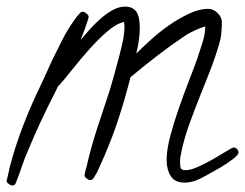

<svg xmlns="http://www.w3.org/2000/svg" viewBox="-25 -528 749 587"><path d="M704.1 -61.5Q704.1 -54.7 687 -41.5Q669.9 -28.3 647.5 -15.1Q625 -2 604 9.3Q583 20.5 575.2 23.4Q556.6 30.3 540 30.3Q508.8 30.3 496.6 9.8Q484.4 -10.7 484.4 -39.1Q484.4 -69.3 495.1 -110.4Q505.9 -151.4 521 -194.8Q536.1 -238.3 552.2 -279.8Q568.4 -321.3 579.1 -351.6Q585.9 -372.1 594.2 -398.4Q602.5 -424.8 602.5 -447.3Q588.9 -443.4 570.8 -435.1Q552.7 -426.8 541 -418.9Q497.1 -389.6 456.1 -357.9Q415 -326.2 374 -292Q358.4 -230.5 338.9 -169.9Q319.3 -109.4 293.9 -50.8Q286.1 -34.2 278.8 -16.6Q271.5 1 261.7 15.6Q257.8 22.5 251 22.5Q246.1 22.5 239.7 17.6Q233.4 12.7 233.4 7.8Q233.4 6.8 235.8 -4.4Q238.3 -15.6 239.3 -16.6Q252.9 -77.1 272 -135.3Q291 -193.4 310.5 -252Q326.2 -304.7 339.8 -357.4Q345.7 -379.9 350.6 -402.8Q355.5 -425.8 355.5 -448.2Q355.5 -452.1 355 -455.1Q354.5 -458 354.5 -460.9Q331.1 -456.1 303.2 -432.1Q275.4 -408.2 248 -377.4Q220.7 -346.7 196.3 -315.9Q171.9 -285.2 155.3 -266.6Q153.3 -264.6 152.3 -264.6Q149.4 -258.8 147 -252.9Q144.5 -247.1 141.6 -242.2Q119.1 -198.2 99.1 -155.3Q79.1 -112.3 60.5 -67.4Q49.8 -43 41.5 -18.1Q33.2 6.8 23.4 31.2Q20.5 39.1 12.7 39.1Q7.8 39.1 1.5 34.2Q-4.9 29.3 -4.9 25.4Q-4.9 24.4 -3.4 19Q-2 13.7 -0.5 6.8Q1 0 2.4 -5.9Q3.9 -11.7 3.9 -13.7Q20.5 -78.1 44.4 -140.6Q68.4 -203.1 97.7 -263.7Q111.3 -292 124 -320.8Q136.7 -349.6 151.4 -377.9Q157.2 -389.6 165 -405.3Q172.9 -420.9 182.1 -436Q191.4 -451.2 201.2 -465.3Q210.9 -479.5 219.7 -488.3Q223.6 -492.2 228.5 -492.2Q232.4 -492.2 239.3 -486.8Q246.1 -481.4 246.1 -476.6Q246.1 -473.6 242.7 -463.9Q239.3 -454.1 235.4 -442.4Q231.4 -430.7 227.1 -420.4Q222.7 -410.2 221.7 -406.2Q232.4 -418.9 248 -436.5Q263.7 -454.1 281.7 -470.2Q299.8 -486.3 319.3 -497.1Q338.9 -507.8 357.4 -507.8Q372.1 -507.8 381.3 -502Q390.6 -496.1 395 -486.8Q399.4 -477.5 400.9 -465.8Q402.3 -454.1 402.3 -442.4Q402.3 -422.9 399.4 -403.3Q396.5 -383.8 391.6 -364.3Q410.2 -382.8 436.5 -406.7Q462.9 -430.7 493.2 -451.7Q523.4 -472.7 554.2 -486.8Q585 -501 611.3 -501Q627 -501 640.1 -488.3Q653.3 -475.6 653.3 -460Q653.3 -441.4 651.4 -423.8Q649.4 -406.2 643.6 -388.7Q631.8 -348.6 616.2 -309.1Q600.6 -269.5 585 -230.5Q569.3 -191.4 555.2 -152.3Q541 -113.3 531.2 -72.3Q529.3 -62.5 527.3 -52.7Q525.4 -43 525.4 -33.2Q525.4 -22.5 527.3 -15.1Q529.3 -7.8 542 -7.8Q558.6 -7.8 582 -18.6Q605.5 -29.3 628.4 -42.5Q651.4 -55.7 668.5 -66.4Q685.5 -77.1 689.5 -77.1Q695.3 -77.1 699.7 -72.3Q704.1 -67.4 704.1 -61.5Z"/></svg>

Font: Calligraffiti
Style: Regular
Weight: 400
Designer: Dathan Boardman
Foundry: Open Window
Version: Version 1.000